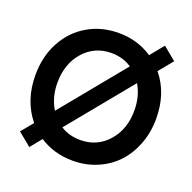

<svg xmlns="http://www.w3.org/2000/svg" viewBox="-125 -806 953 953"><g transform="rotate(20 352.0 -329.5)"><path d="M127 22 57.1 -35.2 108.9 -98.1Q33.2 -191.4 33.2 -325.2Q33.2 -421.9 74 -498.8Q114.7 -575.7 187.5 -618.9Q260.3 -662.1 352.1 -662.1Q451.2 -662.1 529.8 -609.9L587.9 -681.2L657.2 -624L596.2 -549.8Q670.9 -459 670.9 -325.2Q670.9 -252.9 647 -190.2Q623 -127.4 581.3 -83Q539.6 -38.6 480.2 -13.2Q420.9 12.2 352.1 12.2Q253.4 12.2 175.8 -38.1ZM352.1 -97.2Q440.4 -97.2 497.8 -161.9Q555.2 -226.6 555.2 -326.2Q555.2 -401.4 521 -459L248 -126Q293 -97.2 352.1 -97.2ZM148.9 -326.2Q148.9 -249.5 185.1 -190.9L459 -524.9Q412.6 -556.2 352.1 -556.2Q263.2 -556.2 206.1 -491.2Q148.9 -426.3 148.9 -326.2Z"/></g></svg>

Font: Apfel Grotezk Mittel
Style: Regular
Weight: 500
Designer: Luigi Gorlero
Foundry: © 2023, Luigi Gorlero & Collletttivo
Version: Version 2.000;Glyphs 3.2 (3217)